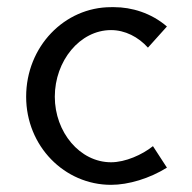

<svg xmlns="http://www.w3.org/2000/svg" viewBox="-20 -505 536 536"><path d="M290 -485C160 -485 53 -375 53 -235C53 -97 160 11 290 11C339 11 398 -7 446 -37L407 -97C377 -73 330 -52 290 -52C203 -52 133 -136 133 -235C133 -335 203 -421 290 -421C329 -421 366 -402 393 -372L446 -431C402 -469 347 -485 299 -485Z"/></svg>

Font: Mint Spirit
Style: Regular
Weight: 400
Designer: HARENDAL Hirwen
Foundry: Arkandis Digital Foundry.
Version: Version 1.004;FFEdit